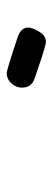

<svg xmlns="http://www.w3.org/2000/svg" viewBox="185 -866 155 565"><g transform="rotate(-90 262.5 -583.5)"><path d="M287.1 -596.2Q287.1 -613.3 299.6 -627.2Q312 -641.1 330.1 -641.1Q339.8 -641.1 436 -608.9Q463.9 -599.1 463.9 -578.1Q463.9 -565.9 451.9 -545.9Q439.9 -525.9 421.9 -525.9Q413.1 -525.9 361.6 -543Q310.1 -560.1 307.1 -562Q287.1 -572.3 287.1 -596.2Z"/></g></svg>

Font: CMU Typewriter Text
Style: BoldItalic
Weight: 700
Italic angle: -14.04°
Version: Version 0.7.0